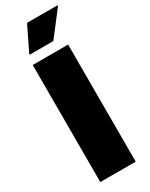

<svg xmlns="http://www.w3.org/2000/svg" viewBox="-229 -932 764 977"><g transform="rotate(-30 153.0 -444.0)"><path d="M45 0V-688H253V0ZM58 -741V-746L127 -888H306V-883L197 -741Z"/></g></svg>

Font: Saira Semi Condensed Black
Style: Regular
Weight: 900
Width: 4
Designer: Hector Gatti with collaboration of the Omnibus-Type team
Foundry: Omnibus-Type
Version: Version 1.001; ttfautohint (v1.8)